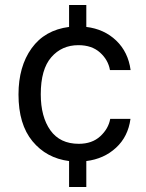

<svg xmlns="http://www.w3.org/2000/svg" viewBox="-20 -743 582 763"><path d="M323 0H254.5V-103Q164.5 -114.5 109 -181.8Q53.5 -249 53.5 -367.5Q53.5 -478.5 105.5 -551Q157.5 -623.5 254.5 -636V-723H323V-636Q394 -627.5 441.8 -581.8Q489.5 -536 499 -464.5H417Q410 -505 377.5 -534.2Q345 -563.5 291.5 -563.5Q225.5 -563.5 183.8 -515.5Q142 -467.5 142 -368.5Q142 -279 180.2 -225.2Q218.5 -171.5 293 -171.5Q346 -171.5 378.5 -201.5Q411 -231.5 418 -270.5H498.5Q489 -200 441 -155.8Q393 -111.5 323 -103Z"/></svg>

Font: Public Sans
Style: Regular
Weight: 400
Designer: The Public Sans project authors (U.S. Web Design System). Libre Franklin designed by Pablo Impallari and Rodrigo Fuenzal
Version: Version 1.008; ttfautohint (v1.8.1) -l 8 -r 50 -G 200 -x 14 